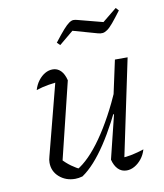

<svg xmlns="http://www.w3.org/2000/svg" viewBox="-81 -777 726 849"><g transform="rotate(-10 282.0 -352.0)"><path d="M232 -432 144 -72 140 -95Q159 -74 180.5 -58.5Q202 -43 221 -35H203Q259 -67 318 -151Q377 -235 431 -359L443 -332Q415 -269 387.5 -217Q360 -165 332.5 -123.5Q305 -82 277.5 -51.5Q250 -21 222 -2Q204 3 189 3Q147 3 118 -22.5Q89 -48 89 -87Q89 -100 93 -113L183 -460L208 -434Q176 -432 145.5 -427Q115 -422 89 -413Q96 -437 109.5 -454.5Q123 -472 139.5 -481.5Q156 -491 174 -491Q195 -491 210 -476Q225 -461 232 -432ZM359 -53 407 -248 402 -250 453 -486H510L413 -24L400 -52Q429 -53 455 -58.5Q481 -64 508 -73Q501 -49 487 -31.5Q473 -14 455.5 -4Q438 6 420 6Q397 6 381.5 -9.5Q366 -25 359 -53ZM226 -591 213 -604Q240 -639 256 -657Q272 -675 283 -682.5Q294 -690 302.5 -690Q311 -690 321 -687L432 -658L496 -710L508 -697Q484 -665 468.5 -646.5Q453 -628 441.5 -620Q430 -612 420.5 -611Q411 -610 400 -613L290 -644Z"/></g></svg>

Font: Piazzolla 8pt ExtraLight
Style: Italic
Weight: 250
Italic angle: -11.3°
Designer: Juan Pablo del Peral
Foundry: Huerta Tipografica
Version: Version 2.001